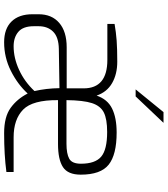

<svg xmlns="http://www.w3.org/2000/svg" viewBox="39 -845 812 930"><g transform="rotate(90 445.0 -380.0)"><path d="M49 -131V-161Q49 -225 91 -261Q133 -297 209 -297H408V-379Q408 -494 270 -494H96V-529Q136 -536 176 -539Q216 -542 279 -542Q339 -542 382.5 -517Q426 -492 443 -442Q461 -495 506 -517Q551 -539 622 -539Q729 -539 777.5 -500.5Q826 -462 826 -365Q826 -303 789.5 -279Q753 -255 677 -255H465Q464 -132 511 -86Q558 -40 645 -40H813V-5Q731 6 625 6Q546 6 502.5 -25.5Q459 -57 433 -108Q388 -59 323 -26.5Q258 6 185 6Q119 6 84 -30Q49 -66 49 -131ZM676 -296Q725 -296 749 -309.5Q773 -323 773 -366Q773 -435 739 -464Q705 -493 619 -493Q557 -493 525 -477Q493 -461 479.5 -419.5Q466 -378 465 -296ZM421 -141Q408 -198 407 -262L217 -259Q160 -258 133.5 -231.5Q107 -205 107 -161V-138Q107 -86 134 -63Q161 -40 204 -40Q261 -40 318.5 -66.5Q376 -93 421 -141ZM523 -766H575L447 -631H413Z"/></g></svg>

Font: Exo Light
Style: Regular
Weight: 300
Designer: Natanael Gama
Foundry: Natanael Gama
Version: Version 1.500; ttfautohint (v1.6)